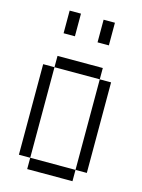

<svg xmlns="http://www.w3.org/2000/svg" viewBox="-129 -949 758 1024"><g transform="rotate(15 250.0 -437.5)"><path d="M187.5 -750H125V-875H187.5ZM62.5 -562.5H125V-62.5H62.5ZM125 -62.5H375V0H125ZM125 -625H375V-562.5H125ZM312.5 -875H375V-750H312.5ZM375 -562.5H437.5V-62.5H375Z"/></g></svg>

Font: ChillBitmapSE 16px
Style: Regular
Weight: 400
Designer: Designed by Warren2060
Foundry: ChillType
Version: Version 1.000